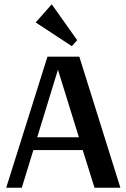

<svg xmlns="http://www.w3.org/2000/svg" viewBox="-20 -878 591 898"><path d="M367 -176H136L82 0H9L202 -613H351L543 0H422ZM349 -236 251 -552 154 -236ZM316 -662 147 -773 222 -858 341 -690Z"/></svg>

Font: Arya
Style: Bold
Weight: 700
Designer: Eduardo Rodriguez Tunni, Modular Infotech
Foundry: Eduardo Rodriguez Tunni, Modular Infotech
Version: Version 1.002